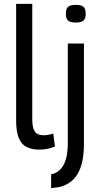

<svg xmlns="http://www.w3.org/2000/svg" viewBox="-20 -760 515 988"><path d="M146 -740V-148Q146 -113 153.5 -94.5Q161 -76 174.5 -70Q188 -64 204 -64Q215 -64 227.5 -66Q240 -68 254 -73L263 -6Q246 1 225 5.5Q204 10 182 10Q145 10 118 -3Q91 -16 77 -49Q63 -82 63 -141V-740ZM412 -536V-20Q412 72 384 126.5Q356 181 295 200Q287 202 278.5 203.5Q270 205 261 206Q252 207 243 208V137Q250 136 255.5 134Q261 132 267 129Q298 113 313.5 75.5Q329 38 329 -24V-536ZM370 -644Q342 -644 330.5 -654Q319 -664 319 -689Q319 -715 330.5 -725Q342 -735 370 -735Q398 -735 409.5 -725Q421 -715 421 -689Q421 -664 409.5 -654Q398 -644 370 -644Z"/></svg>

Font: Georama ExtraCondensed Thin
Style: Regular
Weight: 400
Version: Version 1.001